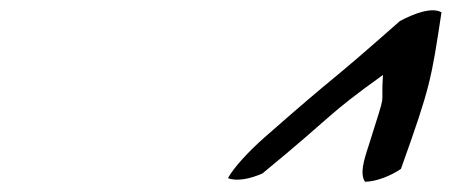

<svg xmlns="http://www.w3.org/2000/svg" viewBox="-20 -780 880 374"><path d="M424 -433C442 -426 468 -432 491 -442C636 -561 613 -553 726 -634C721 -563 736 -617 698 -496C688 -466 681 -441 691 -426C713 -426 742 -438 761 -451C819 -613 820 -625 840 -756C821 -767 785 -753 759 -739C605 -603 652 -650 496 -513C463 -484 435 -453 424 -433Z"/></svg>

Font: Snowfall
Style: SuperObl
Weight: 400
Designer: Jasper
Foundry: Cannot Into Space Fonts
Version: Version 0.9